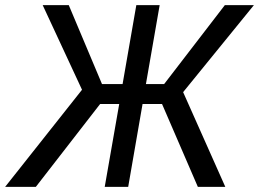

<svg xmlns="http://www.w3.org/2000/svg" viewBox="-61 -731 1013 751"><path d="M712.9 0H820.3L655.3 -370.6L932.1 -710.9H818.4L581.1 -402.3H509.8L563.5 -710.9H472.2L418.5 -402.3H337.9L208 -710.9H106L259.8 -379.9L-41 0H79.1L330.6 -324.2H405.3L348.6 0H440.4L496.6 -324.2H572.8Z"/></svg>

Font: Roboto
Style: Italic
Weight: 400
Italic angle: -12°
Designer: Google
Version: Version 2.137; 2017